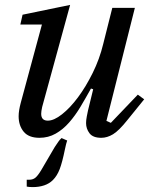

<svg xmlns="http://www.w3.org/2000/svg" viewBox="-20 -550 619 783"><path d="M141 12Q97 12 76.5 -13Q56 -38 56 -76Q56 -99 65 -132L151 -450H63L72 -490L266 -530L152 -114Q150 -105 149 -98Q148 -91 148 -86Q148 -58 175 -58Q200 -58 233 -84Q266 -110 298 -153Q330 -196 358 -252.5Q386 -309 401 -371L438 -518H530L414 -57L432 -49L542 -164L568 -145L500 -61Q465 -17 441 -2.5Q417 12 393 12Q359 12 345 -6.5Q331 -25 331 -48Q331 -60 334 -75.5Q337 -91 339 -100L360 -186L351 -189Q330 -151 308.5 -115Q287 -79 262 -50.5Q237 -22 207 -5Q177 12 141 12ZM99 183Q114 183 124 175Q134 167 148 144L203 50Q211 38 217.5 28.5Q224 19 231 13L254 23Q250 34 245 58Q234 112 223.5 139.5Q213 167 196 184Q181 199 160 206Q139 213 114 213Q106 213 100 212.5Q94 212 89 211V183Z"/></svg>

Font: IBM Plex Serif Text
Style: Italic
Weight: 450
Italic angle: -14°
Designer: Mike Abbink, Paul van der Laan, Pieter van Rosmalen
Foundry: Bold Monday
Version: Version 3.001